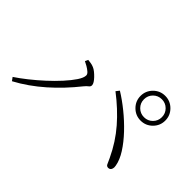

<svg xmlns="http://www.w3.org/2000/svg" viewBox="-98 -999 1196 1196"><g transform="rotate(45 500.0 -401.5)"><path d="M696 -598Q696 -643 728 -675Q760 -707 805 -707Q850 -707 882 -675Q914 -643 914 -598Q914 -553 882 -521Q850 -489 805 -489Q760 -489 728 -521Q696 -553 696 -598ZM726 -598Q726 -565 749 -542Q772 -519 805 -519Q838 -519 861 -542Q884 -565 884 -598Q884 -631 861 -654Q838 -677 805 -677Q772 -677 749 -654Q726 -631 726 -598ZM298 -506 307 -526Q317 -525 331 -523Q345 -521 359 -515Q371 -510 384 -499.5Q397 -489 409 -476.5Q421 -464 428.5 -452Q436 -440 436 -431Q436 -419 425.5 -411.5Q415 -404 402 -388Q367 -344 327.5 -302Q288 -260 245.5 -222.5Q203 -185 157.5 -153Q112 -121 65 -96L49 -118Q84 -141 127 -175Q170 -209 212 -247.5Q254 -286 289 -324.5Q324 -363 345.5 -395.5Q367 -428 367 -449Q367 -460 354.5 -471Q342 -482 325.5 -491.5Q309 -501 298 -506ZM871 -138Q857 -138 851.5 -149.5Q846 -161 834 -188Q788 -286 721 -363Q654 -440 565 -508L582 -530Q631 -500 683 -458Q735 -416 780.5 -368Q826 -320 856.5 -272Q887 -224 894 -182Q897 -167 894 -157Q891 -147 885 -142.5Q879 -138 871 -138Z"/></g></svg>

Font: Noto Serif KR
Style: Regular
Weight: 200
Designer: Ryoko NISHIZUKA 西塚涼子 (kana & ideographs); Frank Grießhammer (Latin, Greek & Cyrillic); Wenlong ZHANG 张文龙 (bopomofo); San
Foundry: Adobe
Version: Version 2.001;hotconv 1.1.0;makeotfexe 2.6.0